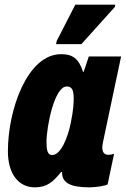

<svg xmlns="http://www.w3.org/2000/svg" viewBox="-20 -796 541 826"><path d="M221 -606H330L474 -766L476 -776H304L224 -620ZM130 10C181 10 207 -12 243 -56H247C246 -9 283 10 366 10C391 10 437 3 443 -3L471 -135C463 -131 452 -130 446 -130C428 -130 420 -142 420 -162C420 -169 422 -179 424 -189L501 -553H362L340 -487H337C319 -545 291 -563 243 -563C97 -563 14 -323 14 -145C14 -49 59 10 130 10ZM204 -129C184 -129 180 -152 180 -185C180 -251 214 -424 267 -424C287 -424 297 -412 297 -375C297 -356 297 -327 284 -265C272 -207 243 -129 204 -129Z"/></svg>

Font: Noto Sans ExtraCondensed Black
Style: Italic
Weight: 900
Width: 2
Italic angle: -12°
Designer: Monotype Design Team
Foundry: Monotype Imaging Inc.
Version: Version 2.013